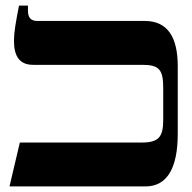

<svg xmlns="http://www.w3.org/2000/svg" viewBox="-20 -667 686 687"><path d="M14 0H501C578 0 616 -66 616 -188V-430C616 -538 577 -592 498 -592H114C91 -592 80 -603 80 -629V-647H48C36 -585 30 -552 30 -521C30 -464 51 -435 99 -435H490C549 -435 564 -418 564 -353V-238C564 -177 548 -157 487 -157H51Z"/></svg>

Font: Noto Serif Hebrew ExtraCondensed ExtraBold
Style: Regular
Weight: 800
Width: 2
Designer: Monotype Design Team
Foundry: Monotype Imaging Inc.
Version: Version 2.004